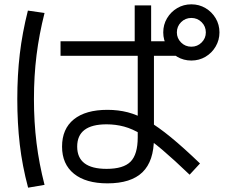

<svg xmlns="http://www.w3.org/2000/svg" viewBox="-20 -818 1040 888"><path d="M477 30Q377 30 322 -14.5Q267 -59 267 -140Q267 -222 321.5 -266Q376 -310 477 -310Q527 -310 571.5 -298.5Q616 -287 664 -259Q712 -231 770.5 -183Q829 -135 905 -62L857 -10Q785 -79 731.5 -124.5Q678 -170 635.5 -196Q593 -222 554 -232.5Q515 -243 473 -243Q337 -243 337 -140Q337 -37 473 -37Q551 -37 584 -70.5Q617 -104 617 -183V-593H603V-793H679V-593H692V-180Q692 -73 639 -21.5Q586 30 477 30ZM260 -560V-627H661H802V-560ZM865 -538Q829 -538 799.5 -555.5Q770 -573 752.5 -603Q735 -633 735 -668Q735 -704 752.5 -733.5Q770 -763 799.5 -780.5Q829 -798 865 -798Q901 -798 930.5 -780.5Q960 -763 977.5 -733.5Q995 -704 995 -668Q995 -633 977.5 -603Q960 -573 930.5 -555.5Q901 -538 865 -538ZM865 -602Q893 -602 912.5 -621.5Q932 -641 932 -668Q932 -696 912.5 -715.5Q893 -735 865 -735Q837 -735 817.5 -715.5Q798 -696 798 -668Q798 -641 817.5 -621.5Q837 -602 865 -602ZM110 50Q83 -51 71.5 -149.5Q60 -248 60 -360Q60 -470 71.5 -568Q83 -666 109 -769L186 -758Q161 -659 149 -563Q137 -467 137 -360Q137 -253 149 -156.5Q161 -60 186 37Z"/></svg>

Font: M PLUS 1 Code
Style: Regular
Weight: 400
Designer: Coji Morishita
Foundry: UNDERFOREST DESIGN
Version: Version 1.005